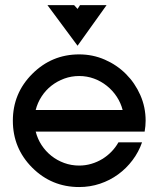

<svg xmlns="http://www.w3.org/2000/svg" viewBox="-20 -737 621 759"><path d="M296.4 -716.8H401.4L286.6 -556.2L167.5 -716.8H272.9L286.6 -701.7ZM293 2.4Q184.1 2.4 107.4 -74.2Q30.8 -150.9 30.8 -259.8Q30.8 -368.2 107.4 -444.8Q184.6 -522 293 -522Q346.7 -522 394.3 -501.2Q441.9 -480.5 477.8 -444.6Q513.7 -408.7 534.7 -361.1Q555.7 -313.5 555.7 -259.8Q555.7 -249.5 554.7 -238.8Q553.7 -228 551.8 -216.8H121.1Q128.4 -188 144.3 -163.6Q160.2 -139.2 182.9 -121.1Q205.6 -103 233.6 -92.8Q261.7 -82.5 293 -82.5Q317.9 -82.5 341.1 -89.4Q364.3 -96.2 384.3 -108.4Q404.3 -120.6 420.7 -137.5Q437 -154.3 448.2 -174.3H541.5Q528.3 -136.2 503.9 -103.8Q479.5 -71.3 447 -47.6Q414.6 -23.9 375.2 -10.7Q335.9 2.4 293 2.4ZM121.1 -302.2H464.8Q457.5 -330.6 441.2 -355.2Q424.8 -379.9 402.1 -397.9Q379.4 -416 351.6 -426.3Q323.7 -436.5 293 -436.5Q262.2 -436.5 234.1 -426.3Q206.1 -416 183.3 -398.2Q160.6 -380.4 144.5 -355.7Q128.4 -331.1 121.1 -302.2Z"/></svg>

Font: Proletarsk
Style: Regular
Weight: 400
Designer: Peter Wiegel, original typeface by Carl Albert Fahrenwaldt 1901
Foundry: Peter Wiegel
Version: Version 1.000 2010 initial release